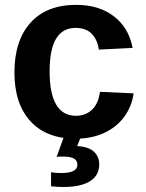

<svg xmlns="http://www.w3.org/2000/svg" viewBox="-20 -558 596 786"><path d="M290 9.8Q169.9 9.8 104.5 -61.8Q39.1 -133.3 39.1 -261.2Q39.1 -392.1 105 -465.1Q170.9 -538.1 292 -538.1Q385.3 -538.1 446.3 -491.2Q507.3 -444.3 522.9 -361.8L384.8 -355Q378.9 -395.5 355.5 -419.7Q332 -443.8 289.1 -443.8Q183.1 -443.8 183.1 -266.6Q183.1 -84 291 -84Q330.1 -84 356.4 -108.6Q382.8 -133.3 389.2 -182.1L526.9 -175.8Q519.5 -121.6 488 -79.1Q456.5 -36.6 405.3 -13.4Q354 9.8 290 9.8ZM386.2 114.7Q386.2 160.6 348.1 184.1Q310.1 207.5 238.3 207.5Q216.3 207.5 189 204.6V147Q206.1 150.4 230 150.4Q296.9 150.4 296.9 116.7Q296.9 99.6 283.2 91.3Q269.5 83 237.3 83Q218.8 83 211.9 84L242.2 0H312L295.9 40Q341.8 42.5 364 62.5Q386.2 82.5 386.2 114.7Z"/></svg>

Font: TypoPRO Liberation Sans
Style: Bold
Weight: 700
Designer: Steve Matteson
Foundry: Ascender Corporation
Version: Version 2.00.1